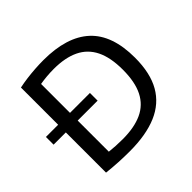

<svg xmlns="http://www.w3.org/2000/svg" viewBox="-151 -763 927 927"><g transform="rotate(-45 312.5 -299.0)"><path d="M2 -278V-330.5H302.5V-278ZM239 5Q202.5 5 164 3Q125.5 1 85.5 -3.5V-584.5Q111.5 -590 140.2 -593.8Q169 -597.5 198.5 -599.5Q228 -601.5 255.5 -601.5Q415 -601.5 496 -527Q577 -452.5 577 -297Q577 -192 539 -125.5Q501 -59 426 -27Q351 5 239 5ZM257 -60.5Q336 -60.5 388.8 -84.8Q441.5 -109 468 -161.2Q494.5 -213.5 494.5 -297.5Q494.5 -381 468.5 -433.5Q442.5 -486 390.5 -511Q338.5 -536 260.5 -536Q236.5 -536 211.5 -533.8Q186.5 -531.5 166.5 -528V-65.5Q187.5 -63 209.8 -61.8Q232 -60.5 257 -60.5Z"/></g></svg>

Font: Encode Sans SC
Style: Regular
Weight: 400
Version: Version 3.002